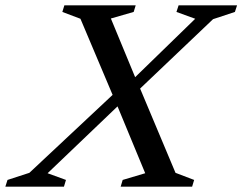

<svg xmlns="http://www.w3.org/2000/svg" viewBox="-82 -696 904 716"><path d="M379 -321 95.5 -50 164 -25 156.5 0H-62L-54 -25L27.5 -51.5L357 -360L394.5 -381.5L646 -626L576 -651.5L584 -676H802L794 -651.5L712.5 -624.5L415 -341.5ZM459.5 -50 350 -314.5 343.5 -329 218 -626 150.5 -651.5 158 -676H424L416.5 -651.5L331.5 -627L427 -396L434.5 -380L572.5 -51.5L642 -25L634.5 0H368L375.5 -25Z"/></svg>

Font: Newsreader 16pt Medium
Style: Italic
Weight: 500
Italic angle: -17°
Designer: Hugues Gentile
Foundry: Production Type
Version: Version 1.003